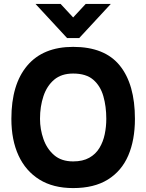

<svg xmlns="http://www.w3.org/2000/svg" viewBox="-20 -949 746 979"><path d="M322 -755 161 -929H289L353 -860L417 -929H545L384 -755ZM38 -343Q38 -519 119 -614.5Q200 -710 353 -710Q514 -710 591 -614.5Q668 -519 668 -343Q668 -235 634 -156Q600 -77 530 -33.5Q460 10 353 10Q251 10 181 -33.5Q111 -77 74.5 -156Q38 -235 38 -343ZM353 -126Q402 -126 435 -144.5Q468 -163 487 -194.5Q506 -226 514 -264.5Q522 -303 522 -343Q522 -406 507 -458.5Q492 -511 455.5 -542.5Q419 -574 353 -574Q293 -574 256 -542.5Q219 -511 201.5 -458.5Q184 -406 184 -343Q184 -290 201.5 -240Q219 -190 256 -158Q293 -126 353 -126Z"/></svg>

Font: Haskoy ExtraBold
Style: Regular
Weight: 800
Designer: Ertekin Erdin
Foundry: Ertekin Erdin
Version: Version 2.000; ttfautohint (v1.8.4.7-5d5b)